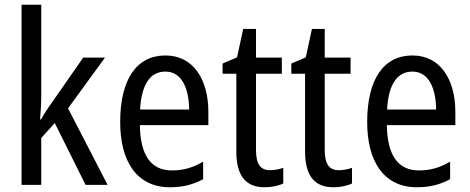

<svg xmlns="http://www.w3.org/2000/svg" viewBox="-20 -780 1984 810"><path d="M154 -377V-760H71V0H154V-198L211 -261L341 0H434L267 -323L423 -537H331L196 -343C182 -324 164 -296 153 -276H149C152 -308 154 -345 154 -377Z M678 -546C556 -546 487 -445 487 -265C487 -102 555 10 697 10C751 10 794 -1 837 -24V-98C793 -72 752 -61 705 -61C617 -61 572 -125 570 -252H859V-308C859 -444 796 -546 678 -546ZM678 -478C747 -478 777 -407 778 -318H571C577 -425 614 -478 678 -478Z M1119 -62C1077 -62 1060 -90 1060 -148V-469H1169V-537H1060V-658H1006L980 -538L919 -512V-469H977V-140C977 -34 1021 10 1096 10C1126 10 1155 4 1175 -6V-72C1159 -66 1138 -62 1119 -62Z M1409 -62C1367 -62 1350 -90 1350 -148V-469H1459V-537H1350V-658H1296L1270 -538L1209 -512V-469H1267V-140C1267 -34 1311 10 1386 10C1416 10 1445 4 1465 -6V-72C1449 -66 1428 -62 1409 -62Z M1720 -546C1598 -546 1529 -445 1529 -265C1529 -102 1597 10 1739 10C1793 10 1836 -1 1879 -24V-98C1835 -72 1794 -61 1747 -61C1659 -61 1614 -125 1612 -252H1901V-308C1901 -444 1838 -546 1720 -546ZM1720 -478C1789 -478 1819 -407 1820 -318H1613C1619 -425 1656 -478 1720 -478Z"/></svg>

Font: Noto Sans Sinhala UI Condensed
Style: Regular
Weight: 400
Width: 3
Designer: Jelle Bosma - Monotype Design Team
Foundry: Monotype Imaging Inc.
Version: Version 2.006